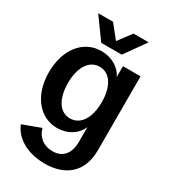

<svg xmlns="http://www.w3.org/2000/svg" viewBox="-235 -866 1064 1209"><g transform="rotate(30 297.5 -261.5)"><path d="M292 233C441 233 541 153 541 -7V-545H413V-465C389 -522 324 -560 249 -560C119 -560 28 -446 28 -279C28 -113 120 0 247 0C323 0 386 -40 411 -101V7C411 93 368 141 296 141C232 141 184 105 169 45L39 93C73 179 169 233 292 233ZM287 -93C213 -93 166 -166 166 -281C166 -396 214 -469 289 -469C364 -469 411 -396 411 -281C411 -166 363 -93 287 -93ZM221 -604H370L478 -756H368L296 -660L219 -756H111Z"/></g></svg>

Font: Ronzino
Style: Bold
Weight: 700
Designer: Nunzio Mazzaferro
Foundry: Collletttivo
Version: Version 1.000;Glyphs 3.3 (3337)